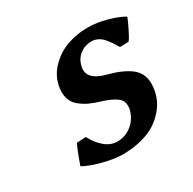

<svg xmlns="http://www.w3.org/2000/svg" viewBox="-109 -553 682 677"><g transform="rotate(-30 232.5 -215.0)"><path d="M88.9 -106.9 126 -108.9Q142.6 -77.6 165.5 -58.3Q188.5 -39.1 215.8 -39.1Q248.5 -39.1 274.4 -60.1Q300.3 -81.1 309.1 -116.2Q314.5 -146.5 296.1 -161.9Q277.8 -177.2 237.8 -189.9Q210.9 -197.8 192.6 -206.3Q174.3 -214.8 157.2 -229Q140.1 -243.2 134.3 -264.9Q128.4 -286.6 134.8 -315.9Q144 -356 174.6 -385Q205.1 -414.1 243.4 -427Q281.7 -439.9 323.2 -439.9Q361.3 -439.9 399.7 -429.2Q438 -418.5 462.9 -404.8L464.8 -401.9Q450.2 -366.7 430.2 -331.1V-332Q429.2 -330.1 424.8 -324.2L389.2 -323.2Q381.3 -336.9 375.5 -345.7Q369.6 -354.5 359.6 -366.7Q349.6 -378.9 337.2 -385Q324.7 -391.1 311 -391.1Q284.7 -391.1 264.2 -375.2Q243.7 -359.4 237.8 -332Q225.6 -281.7 300.8 -262.2Q356.4 -248 388.7 -223.9Q420.9 -199.7 420.9 -157.2Q420.9 -142.6 418 -127.9Q414.6 -109.9 406.2 -92Q397.9 -74.2 381.3 -55.4Q364.7 -36.6 342.3 -22.5Q319.8 -8.3 285.2 0.7Q250.5 9.8 209 9.8Q177.2 9.8 133.3 -1.2Q89.4 -12.2 58.1 -28.8Q75.7 -80.1 88.9 -106.9Z"/></g></svg>

Font: Linear Smooth
Style: Bold Italic
Weight: 700
Designer: Philipp H. Poll, Flanker
Foundry: Philipp H. Poll, reworked by Flanker
Version: Version 1.061 | FøM Fix